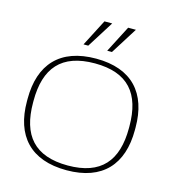

<svg xmlns="http://www.w3.org/2000/svg" viewBox="-104 -766 773 861"><g transform="rotate(15 282.5 -335.5)"><path d="M32 -256V-244C32 -85 115 9 283 9C450 9 533 -85 533 -244V-256C533 -415 450 -509 283 -509C115 -509 32 -415 32 -256ZM60 -246V-254C60 -406 128 -487 283 -487C437 -487 505 -406 505 -254V-246C505 -94 437 -13 283 -13C128 -13 60 -94 60 -246ZM211 -556H233L311 -680H275ZM321 -556H343L421 -680H385Z"/></g></svg>

Font: LT Wave Thin
Style: Regular
Weight: 100
Designer: Daniel Lyons
Version: Version 2.5 (Glyphs App)